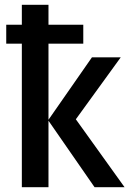

<svg xmlns="http://www.w3.org/2000/svg" viewBox="-20 -780 545 800"><path d="M182 -760H71V-677H6V-598H71V0H182V-277L374 0H499L296 -283L483 -541H363L182 -281V-598H327V-677H182Z"/></svg>

Font: Noto Sans UI SemiCondensed Medium
Style: Regular
Weight: 500
Width: 4
Designer: Monotype Design Team
Foundry: Monotype Imaging Inc.
Version: Version 1.901